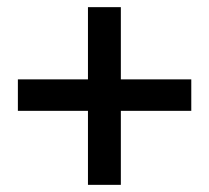

<svg xmlns="http://www.w3.org/2000/svg" viewBox="-20 -589 584 537"><path d="M515 -367V-279H318V-72H226V-279H30V-367H226V-569H318V-367Z"/></svg>

Font: TypoPRO Source Serif Pro
Style: Bold
Weight: 700
Designer: Frank Grießhammer
Foundry: Adobe Systems Incorporated
Version: Version 1.017;PS 1.0;hotconv 1.0.79;makeotf.lib2.5.61930